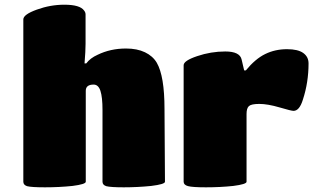

<svg xmlns="http://www.w3.org/2000/svg" viewBox="-20 -800 1344 824"><path d="M419.9 -20V-328.1Q419.9 -382.8 411.1 -409.9Q402.3 -437 381.8 -437Q348.1 -437 348.1 -410.2V-20Q348.1 -9.3 291 -2Q233.9 3.9 172.9 3.9Q114.7 3.9 96.2 -1Q80.1 -6.3 80.1 -20V-716.8Q80.1 -737.8 138.2 -758.8Q196.3 -779.8 255.9 -779.8Q323.2 -779.8 340.8 -754.9Q347.2 -747.1 347.2 -737.8V-611.8Q347.2 -581.5 342.8 -527.8H350.1Q367.2 -550.8 398.9 -564.9Q454.1 -591.8 521 -591.8Q568.4 -591.8 602.1 -575.7Q635.7 -559.6 652.8 -530.8Q686 -473.6 686 -332L688 -20Q688 -9.3 628.9 -2Q570.3 3.9 511.2 3.9Q454.6 3.9 436 -1Q419.9 -6.3 419.9 -20Z M1038.1 -311V-20Q1038.1 -9.3 981 -2Q925.3 3.9 863.8 3.9Q806.2 3.9 787.1 -1.2Q768.1 -6.3 768.1 -20V-520Q768.1 -539.6 826.2 -559.1Q885.3 -579.1 946.8 -579.1Q1009.8 -579.1 1017.1 -543.9L1027.8 -498H1035.2Q1075.7 -547.4 1118.2 -568.1Q1160.6 -588.9 1211.9 -588.9Q1258.8 -588.9 1281.5 -572.5Q1304.2 -556.2 1304.2 -527.8Q1304.2 -446.3 1279.8 -372.1Q1265.1 -324.2 1239.7 -324.2Q1230 -324.2 1180.2 -338.9Q1128.9 -354 1092.8 -354Q1058.6 -354 1048.3 -344.7Q1038.1 -335.4 1038.1 -311Z"/></svg>

Font: GGS TheRock Black
Style: Regular
Weight: 900
Designer: Rodrigo Fuenzalida (2012); Goodgame Studios (2014)
Foundry: Rodrigo Fuenzalida,2012;  GGS,2014
Version: Version 1.002 | FøM Mod